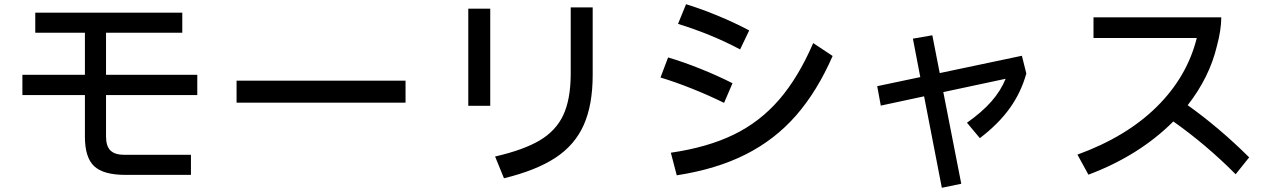

<svg xmlns="http://www.w3.org/2000/svg" viewBox="-20 -814 6020 909"><path d="M914 -364H482V-168Q482 -122 503 -101.5Q524 -81 569 -81H884V14H574Q470 14 426 -27Q382 -68 382 -167V-364H86V-460H382V-659H147V-754H843V-659H482V-460H914Z M1900 -328H1100V-432H1900Z M2324 -73Q2459 -104 2535.5 -149.5Q2612 -195 2646.5 -268.5Q2681 -342 2682 -460V-779H2786V-460Q2786 -317 2743.5 -222Q2701 -127 2609.5 -67Q2518 -7 2366 30ZM2301 -313H2197V-773H2301Z M3484 -580Q3351 -651 3190 -701L3228 -794Q3297 -773 3376 -740.5Q3455 -708 3527 -670ZM3156 -91Q3329 -116 3453.5 -176.5Q3578 -237 3669 -342.5Q3760 -448 3830 -610L3922 -549Q3849 -382 3749 -267.5Q3649 -153 3510.5 -83Q3372 -13 3184 16ZM3408 -327Q3337 -362 3257 -394Q3177 -426 3107 -447L3143 -542Q3215 -521 3297 -488Q3379 -455 3448 -420Z M4818 -550 4839 -466Q4814 -376 4760.5 -301.5Q4707 -227 4619 -160L4558 -233Q4629 -283 4673.5 -333.5Q4718 -384 4741 -441L4446 -378L4531 56L4439 75L4355 -358L4150 -314L4133 -406L4337 -449L4302 -631L4394 -647L4429 -468Z M5894 -69 5830 11Q5691 -129 5535 -239Q5373 -77 5133 13L5081 -82Q5312 -166 5456 -308Q5600 -450 5646 -634H5157V-732H5762Q5762 -673 5741 -595Q5706 -448 5603 -316Q5753 -209 5894 -69Z"/></svg>

Font: IBM Plex Sans JP Medium
Style: Regular
Weight: 500
Designer: Mike Abbink; Paul van der Laan; Pieter van Rosmalen; Wujin Sim; Yejin Wi; Jinhee Kim; Boomi Park; Yona Kim; Kichan Ma
Foundry: Sandoll Inc.
Version: Version 1.001